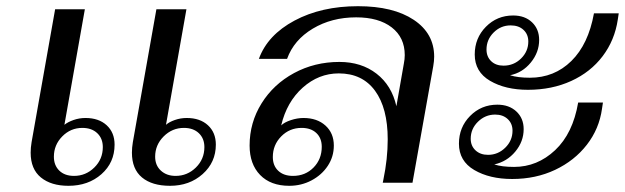

<svg xmlns="http://www.w3.org/2000/svg" viewBox="-20 -590 2018 620"><path d="M79 -97Q79 -113 82 -131L158 -560H254L188 -187Q199 -196 217.5 -202.5Q236 -209 256 -209Q299 -209 324.5 -185.5Q350 -162 350 -123Q350 -65 307.5 -27.5Q265 10 201 10Q145 10 112 -17Q79 -44 79 -97ZM406 -97Q406 -113 409 -131L485 -560H582L516 -187Q526 -196 544.5 -202.5Q563 -209 583 -209Q626 -209 651.5 -185.5Q677 -162 677 -123Q677 -66 634.5 -28Q592 10 529 10Q471 10 438.5 -17Q406 -44 406 -97ZM312 -115Q312 -143 294 -160Q276 -177 246 -177Q208 -177 181 -149.5Q154 -122 154 -84Q154 -56 171.5 -39Q189 -22 219 -22Q257 -22 284.5 -49Q312 -76 312 -115ZM640 -115Q640 -143 622 -160Q604 -177 574 -177Q536 -177 508.5 -149.5Q481 -122 481 -84Q481 -56 499.5 -39Q518 -22 547 -22Q585 -22 612.5 -49Q640 -76 640 -115Z M786 -120Q786 -194 824.5 -256Q863 -318 929.5 -354Q996 -390 1076 -390Q1147 -390 1196 -352Q1245 -314 1260 -247L1284 -384Q1287 -399 1287 -412Q1287 -469 1245 -501.5Q1203 -534 1130 -534Q1051 -534 990 -497.5Q929 -461 907 -400H816Q844 -477 931 -523.5Q1018 -570 1136 -570Q1250 -570 1316 -526Q1382 -482 1382 -407Q1382 -393 1379 -376L1312 0H1216L1218 -10Q1232 -77 1232 -140Q1232 -241 1191 -297Q1150 -353 1074 -353Q1009 -353 957.5 -307Q906 -261 888 -185Q898 -195 919 -202Q940 -209 960 -209Q1004 -209 1031 -184.5Q1058 -160 1058 -120Q1058 -84 1038.5 -54.5Q1019 -25 986 -7.5Q953 10 914 10Q854 10 820 -25Q786 -60 786 -120ZM1019 -116Q1019 -144 1001.5 -160.5Q984 -177 954 -177Q915 -177 888 -149.5Q861 -122 861 -83Q861 -55 878.5 -38.5Q896 -22 926 -22Q966 -22 992.5 -49Q1019 -76 1019 -116Z M1513 -414Q1513 -467 1549 -503.5Q1585 -540 1637 -540Q1675 -540 1698 -518Q1721 -496 1721 -461Q1721 -421 1694 -388Q1667 -355 1627 -347Q1652 -339 1691 -339Q1770 -339 1825 -393Q1880 -447 1898 -547H1978L1975 -527Q1965 -460 1926 -408.5Q1887 -357 1824.5 -328.5Q1762 -300 1685 -300Q1612 -300 1562.5 -329Q1513 -358 1513 -414ZM1686 -456Q1686 -479 1670.5 -493.5Q1655 -508 1629 -508Q1597 -508 1574 -485Q1551 -462 1551 -430Q1551 -407 1566 -392.5Q1581 -378 1606 -378Q1639 -378 1662.5 -401Q1686 -424 1686 -456ZM1462 -126Q1462 -179 1498 -215.5Q1534 -252 1586 -252Q1624 -252 1647.5 -230Q1671 -208 1671 -173Q1671 -133 1644 -100.5Q1617 -68 1576 -59Q1601 -51 1640 -51Q1715 -51 1772.5 -105Q1830 -159 1847 -259H1927L1924 -239Q1915 -174 1875 -122.5Q1835 -71 1772.5 -41.5Q1710 -12 1634 -12Q1561 -12 1511.5 -41Q1462 -70 1462 -126ZM1635 -168Q1635 -191 1619.5 -205.5Q1604 -220 1579 -220Q1547 -220 1523.5 -197Q1500 -174 1500 -142Q1500 -119 1515.5 -104.5Q1531 -90 1556 -90Q1588 -90 1611.5 -113Q1635 -136 1635 -168Z"/></svg>

Font: Fahkwang
Style: Italic
Weight: 400
Italic angle: -10°
Version: Version 1.000; ttfautohint (v1.6)